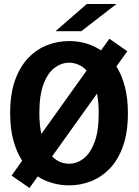

<svg xmlns="http://www.w3.org/2000/svg" viewBox="-20 -910 690 954"><path d="M37.5 -37.5 90 -111.5Q62.5 -154 46.5 -212.5Q30.5 -271 30.5 -348Q30.5 -444.5 55.2 -512.5Q80 -580.5 121.5 -623.2Q163 -666 215.5 -686Q268 -706 323.5 -706Q365.5 -706 406 -694.8Q446.5 -683.5 482 -659.5L523.5 -717.5L612.5 -655.5L558.5 -580Q585 -538 600.2 -480.5Q615.5 -423 615.5 -348Q615.5 -251.5 591 -183Q566.5 -114.5 524.8 -71.8Q483 -29 431 -9Q379 11 323.5 11Q282.5 11 242.5 0.2Q202.5 -10.5 167.5 -33.5L126.5 24ZM175.5 -348Q175.5 -290.5 185.5 -244.5L410.5 -559.5Q391.5 -579.5 369.2 -589Q347 -598.5 323.5 -598.5Q285.5 -598.5 251.5 -573.2Q217.5 -548 196.5 -492.8Q175.5 -437.5 175.5 -348ZM323.5 -96.5Q361.5 -96.5 395 -122Q428.5 -147.5 449.5 -202.8Q470.5 -258 470.5 -348Q470.5 -401.5 462 -445L239 -133Q257.5 -114 279 -105.2Q300.5 -96.5 323.5 -96.5ZM384 -755H256L411 -890H558.5Z"/></svg>

Font: Trispace SemiBold
Style: Regular
Weight: 600
Designer: Tyler Finck
Foundry: Etcetera Type Company
Version: Version 1.210; ttfautohint (v1.8.3)